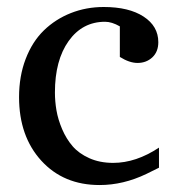

<svg xmlns="http://www.w3.org/2000/svg" viewBox="-20 -514 506 546"><path d="M136.2 -251Q136.2 -225.6 140.6 -200Q145 -174.3 156.7 -146.7Q168.5 -119.1 186.3 -98.4Q204.1 -77.6 233.9 -64.2Q263.7 -50.8 301.8 -50.8Q366.7 -50.8 432.1 -94.2V-37.1L396.5 -19.5Q330.6 12.2 263.2 12.2Q160.6 12.2 97.4 -57.1Q34.2 -126.5 34.2 -237.8Q34.2 -297.4 53 -346.4Q71.8 -395.5 104.7 -427.5Q137.7 -459.5 181.4 -476.8Q225.1 -494.1 274.9 -494.1Q346.7 -494.1 388.4 -466.8Q430.2 -439.5 430.2 -394Q430.2 -366.7 413.1 -350.8Q396 -335 371.1 -335Q348.1 -335 320.8 -352.1V-439Q297.9 -452.1 278.8 -452.1Q214.4 -452.1 175.3 -397.5Q136.2 -342.8 136.2 -251Z"/></svg>

Font: TAML ThiruValluvar
Style: Regular
Weight: 400
Version: Version 0.271; dev 7ad24fM